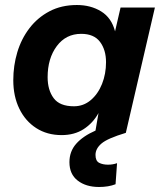

<svg xmlns="http://www.w3.org/2000/svg" viewBox="-20 -530 645 766"><path d="M226 9Q168 9 124.5 -19Q81 -47 57 -96.5Q33 -146 33 -210Q33 -268 49 -321.5Q65 -375 97.5 -417.5Q130 -460 177.5 -485Q225 -510 287 -510Q342 -510 383.5 -484.5Q425 -459 439 -405L461 -500H598L482 0Q409 22 385 42.5Q361 63 361 88Q361 112 375.5 119.5Q390 127 411 127Q430 127 447 121L441 205Q413 216 375 216Q323 216 290 190.5Q257 165 257 117Q257 74 284 43.5Q311 13 361 -9L373 -79Q351 -39 314 -15Q277 9 226 9ZM275 -106Q313 -106 342 -130.5Q371 -155 387 -195Q403 -235 403 -282Q403 -331 379 -363Q355 -395 304 -395Q243 -395 206.5 -346Q170 -297 170 -222Q170 -171 194 -138.5Q218 -106 275 -106Z"/></svg>

Font: Prodigy Sans SemiBold
Style: Italic
Weight: 600
Italic angle: -13°
Designer: Wei Huang
Foundry: Wei Huang
Version: Version 1.003; ttfautohint (v1.8.3)